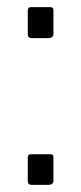

<svg xmlns="http://www.w3.org/2000/svg" viewBox="-20 -522 228 539"><path d="M130 -427Q130 -415 115 -415H69Q58 -415 58 -426V-492Q58 -502 66 -502H122Q130 -502 130 -493ZM130 -15Q130 -3 115 -3H69Q58 -3 58 -14V-80Q58 -89 66 -89H122Q130 -89 130 -81Z"/></svg>

Font: Libre Franklin Thin ExtraLight
Style: Regular
Weight: 250
Version: Version 3.000